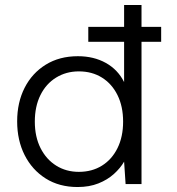

<svg xmlns="http://www.w3.org/2000/svg" viewBox="-20 -740 711 772"><path d="M335 -572V-632H628V-572ZM292 12Q218 12 163.5 -22.5Q109 -57 79 -116.5Q49 -176 49 -252Q49 -328 79 -387Q109 -446 164 -480Q219 -514 293 -514Q357 -514 405.5 -487Q454 -460 479 -410V-720H549V0H485L479 -90Q464 -64 438 -40.5Q412 -17 375.5 -2.5Q339 12 292 12ZM297 -49Q350 -49 390 -74Q430 -99 452.5 -144.5Q475 -190 475 -251Q475 -312 452.5 -357.5Q430 -403 390 -428Q350 -453 297 -453Q246 -453 205.5 -428Q165 -403 142.5 -357.5Q120 -312 120 -251Q120 -190 143 -144.5Q166 -99 206 -74Q246 -49 297 -49Z"/></svg>

Font: DM Sans 16pt Light
Style: Regular
Weight: 300
Version: Version 4.004;gftools[0.9.30]